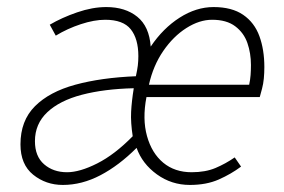

<svg xmlns="http://www.w3.org/2000/svg" viewBox="-20 -512 805 544"><path d="M158 12Q110 12 74 -17Q38 -46 38 -103Q38 -170 79 -211Q120 -252 193.5 -272Q267 -292 365 -296Q369 -314 370.5 -326.5Q372 -339 372 -353Q372 -402 350.5 -429Q329 -456 278 -456Q247 -456 209 -443.5Q171 -431 138 -411L121 -442Q155 -462 198.5 -477Q242 -492 281 -492Q335 -492 369 -464.5Q403 -437 407 -380Q442 -432 489 -462Q536 -492 585 -492Q637 -492 669 -470Q701 -448 715 -409.5Q729 -371 729 -322Q729 -305 727.5 -289.5Q726 -274 722.5 -261Q719 -248 716 -237H395Q383 -175 396.5 -126.5Q410 -78 442.5 -51Q475 -24 523 -24Q562 -24 590.5 -36Q619 -48 645 -66L663 -40Q635 -19 600 -3.5Q565 12 518 12Q466 12 424.5 -18Q383 -48 367 -93Q317 -43 264.5 -15.5Q212 12 158 12ZM170 -24Q206 -24 255.5 -49Q305 -74 356 -126Q350 -165 351.5 -195Q353 -225 359 -262Q275 -260 212 -243.5Q149 -227 114 -194Q79 -161 79 -112Q79 -69 105 -46.5Q131 -24 170 -24ZM402 -272H686Q689 -286 690 -299.5Q691 -313 691 -328Q691 -361 681 -390Q671 -419 646.5 -437.5Q622 -456 581 -456Q545 -456 508 -432.5Q471 -409 442.5 -367.5Q414 -326 402 -272Z"/></svg>

Font: Source Sans 3 Light
Style: Italic
Weight: 300
Italic angle: -11°
Designer: Paul D. Hunt
Foundry: Adobe
Version: Version 3.046;hotconv 1.0.118;makeotfexe 2.5.65603